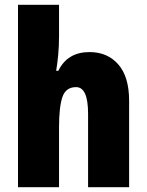

<svg xmlns="http://www.w3.org/2000/svg" viewBox="-20 -780 611 800"><path d="M226 -630Q226 -588 222.5 -551.5Q219 -515 214 -485H223Q261 -563 353 -563Q428 -563 473 -511.5Q518 -460 518 -360V0H347V-306Q347 -417 297 -417Q254 -417 240 -375.5Q226 -334 226 -250V0H55V-760H226Z"/></svg>

Font: Noto Sans Telugu Condensed Black
Style: Regular
Weight: 900
Width: 3
Designer: Jelle Bosma - Monotype Design Team
Foundry: Monotype Imaging Inc.
Version: Version 2.005; ttfautohint (v1.8.4.7-5d5b)